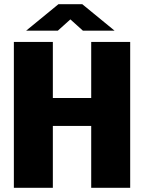

<svg xmlns="http://www.w3.org/2000/svg" viewBox="-20 -901 690 921"><path d="M46.5 0V-700H233.5V-431H417.5V-700H604.5V0H417.5V-297H233.5V0ZM105.5 -754 260.5 -881H374.5L529.5 -754H377.5L317.5 -808L257.5 -754Z"/></svg>

Font: Trispace Thin ExtraBold
Style: Regular
Weight: 800
Version: Version 1.210